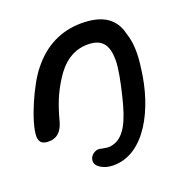

<svg xmlns="http://www.w3.org/2000/svg" viewBox="-138 -588 896 929"><g transform="rotate(-20 310.0 -123.0)"><path d="M292.5 226.5C454 226.5 552 29 575.5 -163C587 -239.5 585.5 -298.5 568 -349C548 -437.5 480.5 -473 378.5 -473C273.5 -473 184.5 -427 118 -342.5C63.5 -278 -12.5 -105 -12.5 -33C-12.5 -1.5 5 11 36 11C73 11 102 -7 117 -58.5C139.5 -143 159.5 -192.5 197.5 -253.5C241 -324 298 -366 372 -366C448 -366 474.5 -325 474.5 -248.5C474.5 -207 460.5 -136.5 443 -66.5C417 39 384.5 123 311.5 134.5C280.5 139.5 259.5 125 240 129C219 135.5 202.5 151 202.5 174C202.5 194.5 222 209.5 246.5 219C257.5 223.5 275.5 226.5 292.5 226.5Z"/></g></svg>

Font: Gluten
Style: Italic
Weight: 400
Italic angle: -13°
Designer: Tyler Finck
Foundry: Etcetera Type Company
Version: Version 0.920